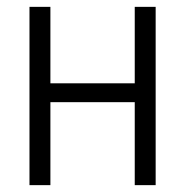

<svg xmlns="http://www.w3.org/2000/svg" viewBox="-20 -540 540 560"><path d="M66 0V-520H127V-297H373V-520H434V0H373V-242H127V0Z"/></svg>

Font: Iosevka Curly Light
Style: Regular
Weight: 300
Monospace: yes
Designer: Belleve Invis
Foundry: Belleve Invis
Version: Version 22.1.2; ttfautohint (v1.8.4)